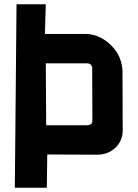

<svg xmlns="http://www.w3.org/2000/svg" viewBox="-20 -886 650 906"><path d="M58 -866H196L192 -726H380Q440 -726 489 -686Q540 -644 553 -587Q555 -577 556.5 -568.5Q558 -560 558 -552L559 -273Q560 -224 525 -189Q490 -156 438 -156L203 -157L201 0H50ZM196 -587 198 -295H389Q418 -295 416 -321L415 -565V-569Q410 -587 393 -587Z"/></svg>

Font: Covid19
Style: Regular
Weight: 400
Designer: Peter Wiegel
Foundry: (c) CAT - Ing. Peter Wiegel.  for Rudolf Maass + Partner GmbH
Version: Version 001.000